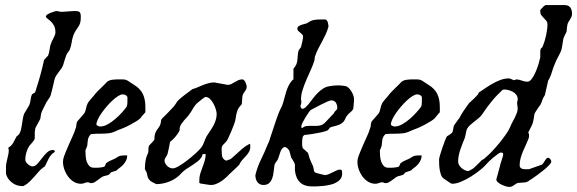

<svg xmlns="http://www.w3.org/2000/svg" viewBox="-20 -735 2308 768"><path d="M3.9 -65.9Q3.9 -74.7 5.6 -83.5Q7.3 -92.3 9.5 -100.8Q11.7 -109.4 13.4 -117.9Q15.1 -126.5 15.1 -134.3L13.2 -143.6Q13.2 -144.5 14.9 -145.8Q16.6 -147 17.6 -147Q28.3 -154.8 33.9 -165.8Q39.6 -176.8 46.4 -189.5L47.4 -190.4Q48.8 -191.9 49.8 -191.9Q50.3 -192.4 53.7 -195.6Q57.1 -198.7 57.1 -199.2Q62 -207.5 64.2 -217.8Q66.4 -228 68.1 -239Q69.8 -250 71.5 -260.7Q73.2 -271.5 76.7 -280.3Q82 -290 87.4 -298.1Q92.8 -306.2 97.2 -314.9Q101.1 -324.7 102.5 -336.9Q104 -349.1 107.9 -357.4Q107.9 -358.4 113 -360.8Q118.2 -363.3 119.1 -364.3Q119.6 -364.7 121.8 -369.6Q124 -374.5 124 -377Q143.1 -434.1 156.2 -495.1L172.4 -512.7Q174.3 -517.1 175.8 -523.2Q177.2 -529.3 178.2 -535.6Q179.2 -542 180.2 -548.1Q181.2 -554.2 183.1 -558.6Q184.6 -564 187.5 -569.8Q190.4 -575.7 193.6 -581.8Q196.8 -587.9 199.2 -593.8Q201.7 -599.6 201.7 -605.5Q201.7 -622.1 195.8 -632.8Q189.9 -643.6 182.6 -650.1Q175.3 -656.7 169.4 -660.9Q163.6 -665 163.6 -668.9Q163.6 -673.3 169.7 -677.2Q175.8 -681.2 183.3 -684.1Q190.9 -687 197.8 -689Q204.6 -690.9 206.1 -690.9L226.1 -687.5L275.9 -690.9Q283.7 -690.9 288.8 -690.4Q293.9 -689.9 297.1 -687.7Q300.3 -685.5 301.8 -680.7Q303.2 -675.8 303.2 -666.5Q303.2 -652.3 300.8 -644Q298.3 -635.7 294.2 -629.2Q290 -622.6 284.9 -615.5Q279.8 -608.4 274.4 -596.2Q269 -582 266.8 -566.2Q264.6 -550.3 258.3 -534.7Q255.9 -530.3 250.7 -523.9Q245.6 -517.6 245.6 -515.1Q245.1 -514.2 243.2 -508.5Q241.2 -502.9 239 -496.1Q236.8 -489.3 235.1 -483.2Q233.4 -477.1 232.9 -475.6Q230.5 -467.8 225.3 -460.7Q220.2 -453.6 214.8 -446.8Q209.5 -439.9 204.8 -432.6Q200.2 -425.3 198.2 -417.5Q194.3 -401.9 190.9 -386Q187.5 -370.1 183.1 -355Q181.2 -349.6 178.2 -344.7Q175.3 -339.8 171.4 -334.5Q168 -330.1 165.3 -325.4Q162.6 -320.8 160.2 -314.9Q157.7 -309.6 152.1 -298.8Q146.5 -288.1 144.5 -280.3L141.1 -259.3L121.6 -223.1Q121.6 -222.2 121.1 -220Q120.6 -217.8 120.4 -215.3Q120.1 -212.9 119.6 -210.7Q119.1 -208.5 119.1 -208V-182.6Q118.7 -178.2 115.7 -173.8Q112.8 -169.4 109.1 -165Q105.5 -160.6 102.1 -157Q98.6 -153.3 97.2 -151.4Q89.4 -139.2 85.2 -124.5Q81.1 -109.9 81.1 -96.2Q81.1 -91.3 84.2 -86.7Q87.4 -82 91.8 -78.1Q96.2 -74.2 101.1 -71.8Q106 -69.3 108.9 -69.3Q120.1 -69.3 129.4 -79.6Q138.7 -89.8 147.9 -102.3Q157.2 -114.7 168 -125Q178.7 -135.3 193.4 -135.3L199.2 -131.8V-127.4Q189.9 -121.6 184.6 -115.2Q179.2 -108.9 175.3 -101.8Q171.4 -94.7 168 -86.9Q164.6 -79.1 160.2 -70.8Q160.2 -69.8 158.4 -68.6Q156.7 -67.4 156.2 -67.4Q144 -59.1 135.3 -49.1Q126.5 -39.1 117.7 -28.8Q108.9 -18.6 98.9 -8.8Q88.9 1 74.2 9.3H68.4Q45.9 9.3 27.8 -4.6Q9.8 -18.6 3.9 -39.6Z M232.9 -98.1Q233.4 -101.6 236.1 -109.4Q238.8 -117.2 242.4 -126Q246.1 -134.8 249.5 -142.8Q252.9 -150.9 254.9 -155.3Q261.7 -171.9 270 -189.2Q278.3 -206.5 282.7 -222.2Q284.2 -225.1 284.7 -229Q285.2 -232.9 285.6 -236.8Q286.1 -240.7 287.1 -244.6Q288.1 -248.5 290.5 -251L315.9 -280.3Q318.8 -283.7 320.6 -288.6Q322.3 -293.5 323.5 -298.6Q324.7 -303.7 325.9 -308.8Q327.1 -314 329.1 -317.4Q329.1 -318.8 331.3 -322.8Q333.5 -326.7 334.5 -327.6Q336.9 -330.6 341.1 -335.7Q345.2 -340.8 349.6 -345.7Q354 -350.6 357.2 -354.5Q360.4 -358.4 360.4 -358.9Q362.3 -361.8 369.1 -368.7Q376 -375.5 383.8 -383.1Q391.6 -390.6 398.7 -397.7Q405.8 -404.8 408.7 -408.2Q417.5 -414.6 429.4 -416Q441.4 -417.5 452.6 -417.5H467.8Q475.6 -417.5 480.7 -416.3Q485.8 -415 490.2 -412.6Q494.6 -410.2 500 -406.2Q505.4 -402.3 514.2 -397Q540.5 -381.3 551 -359.9Q561.5 -338.4 561.5 -307.6V-286.1Q560.5 -285.2 557.9 -282Q555.2 -278.8 552 -275.1Q548.8 -271.5 546.1 -268.3Q543.5 -265.1 543 -263.7Q537.1 -257.3 525.4 -250Q513.7 -242.7 500.2 -235.6Q486.8 -228.5 473.6 -222.9Q460.4 -217.3 451.7 -214.4Q430.2 -203.6 414.6 -201.9Q398.9 -200.2 382.3 -200.2Q373.5 -200.2 364.7 -200Q356 -199.7 344.2 -198.7Q338.4 -193.4 335.7 -188Q333 -182.6 331.8 -177.2Q330.6 -171.9 330.3 -165.8Q330.1 -159.7 329.1 -152.8Q329.1 -152.3 328.1 -149.7Q327.1 -147 325.9 -143.8Q324.7 -140.6 323.5 -137.7Q322.3 -134.8 321.8 -134.3V-129.4Q321.8 -120.6 322.8 -109.4Q323.7 -98.1 327.1 -88.1Q330.6 -78.1 337.4 -71Q344.2 -64 356.4 -64Q359.4 -64 365 -64Q370.6 -64 377 -64.5Q383.3 -64.9 389.4 -66.2Q395.5 -67.4 398.4 -69.3Q398.9 -69.8 399.9 -72Q400.9 -74.2 401.9 -76.7Q402.8 -79.1 404.1 -81.3Q405.3 -83.5 406.2 -83.5Q415 -90.3 428.5 -95.5Q441.9 -100.6 451.7 -107.9Q457.5 -111.3 463.1 -112.3Q468.8 -113.3 474.6 -113.3H488.8Q488.8 -103.5 485.4 -95.5Q481.9 -87.4 476.6 -80.6Q471.2 -73.7 464.4 -68.1Q457.5 -62.5 450.7 -57.6L446.8 -53.2L423.8 -45.4Q423.3 -45.4 422.1 -43.7Q420.9 -42 419.4 -40.3Q418 -38.6 416.5 -37.1Q415 -35.6 413.6 -35.6Q413.1 -35.2 410.6 -34.4Q408.2 -33.7 405.8 -33Q403.3 -32.2 401.1 -31.7Q398.9 -31.2 398.4 -31.2Q391.1 -29.8 384.5 -24.9Q377.9 -20 371.6 -15.1Q365.2 -10.3 358.6 -6.3Q352.1 -2.4 344.2 -2.4Q341.3 -2.4 337.6 -4.2Q334 -5.9 331.5 -5.9Q324.2 -5.9 318.1 -2.9Q312 0 303.7 0Q288.1 0 274.9 -8.1Q261.7 -16.1 252.2 -29.1Q242.7 -42 237.3 -57.6Q231.9 -73.2 231.9 -87.9ZM365.7 -237.3Q365.7 -235.4 367.7 -233.9Q369.6 -232.4 372.1 -231.2Q374.5 -230 377 -229.5Q379.4 -229 380.9 -229Q395 -229 410.9 -237.8Q426.8 -246.6 441.4 -259.3Q456.1 -272 468.3 -285.6Q480.5 -299.3 487.3 -309.1Q489.3 -316.9 489.5 -322.8Q489.7 -328.6 489.7 -335.4V-347.2Q486.3 -353 481.7 -355.2Q477.1 -357.4 470.2 -357.4Q462.9 -357.4 452.4 -350.8Q441.9 -344.2 430.2 -333.5Q418.5 -322.8 407 -309.3Q395.5 -295.9 386.2 -282.7Q377 -269.5 371.3 -257.3Q365.7 -245.1 365.7 -237.3Z M777.3 -3.4V-15.1Q777.3 -28.3 781.2 -41Q785.2 -53.7 790 -66.2Q794.9 -78.6 798.8 -91.8Q802.7 -105 802.7 -119.1Q795.4 -119.1 793 -118.7Q790.5 -118.2 789.8 -116.5Q789.1 -114.7 788.6 -111.8Q788.1 -108.9 784.2 -104Q780.3 -97.2 771 -89.8Q761.7 -82.5 751 -75.4Q740.2 -68.4 730 -62Q719.7 -55.7 714.8 -50.8L707 -43.9Q698.2 -33.2 686.5 -24.7Q674.8 -16.1 661.1 -10.3Q647.5 -4.4 633.1 -1.5Q618.7 1.5 605 1.5Q586.4 -6.8 580.1 -12.9Q573.7 -19 571.5 -25.1Q569.3 -31.2 568.1 -39.1Q566.9 -46.9 559.6 -58.1Q559.6 -60.1 559.8 -64.7Q560.1 -69.3 560.3 -74.2Q560.5 -79.1 561 -83.5Q561.5 -87.9 562 -89.4Q562 -90.3 562.7 -94.7Q563.5 -99.1 564.9 -104.2Q566.4 -109.4 568.4 -114.5Q570.3 -119.6 572.3 -122.6Q574.2 -129.4 573.7 -138.2Q573.2 -147 577.1 -153.8Q578.1 -154.3 581.1 -157.5Q584 -160.6 587.4 -164.3Q590.8 -168 593.5 -171.1Q596.2 -174.3 596.7 -174.8Q597.7 -175.8 597.7 -179.4Q597.7 -183.1 598.1 -188.5Q599.1 -192.9 599.6 -196.8Q600.1 -200.7 601.1 -201.7L603.5 -208Q606.4 -214.4 613.3 -222.9Q620.1 -231.4 622.1 -239.7Q624 -246.6 624 -251.5Q624 -256.3 628.9 -261.7Q631.8 -264.2 638.7 -271Q645.5 -277.8 652.8 -285.4Q660.2 -293 666.5 -299.8Q672.9 -306.6 675.3 -309.1Q675.8 -309.6 678 -312.7Q680.2 -315.9 682.4 -319.1Q684.6 -322.3 686.5 -325.2Q688.5 -328.1 688.5 -328.6Q693.8 -335 702.1 -342Q710.4 -349.1 719.2 -355.7Q728 -362.3 736.1 -368.2Q744.1 -374 749.5 -378.4Q760.3 -381.3 771 -386Q781.7 -390.6 792.5 -395Q803.2 -399.4 814.5 -402.3Q825.7 -405.3 837.4 -405.3L890.6 -395.5Q898.4 -395.5 905.3 -398.9Q912.1 -402.3 918.9 -406.5Q925.8 -410.6 933.1 -414.1Q940.4 -417.5 949.7 -417.5Q953.1 -417.5 956.3 -414.1Q959.5 -410.6 961.7 -406Q963.9 -401.4 965.3 -396.7Q966.8 -392.1 966.8 -390.1Q966.8 -382.8 965.1 -378.9Q963.4 -375 960.7 -371.3Q958 -367.7 955.1 -363.3Q952.1 -358.9 949.7 -350.6L947.3 -319.3Q947.3 -318.4 945.8 -316.7Q944.3 -314.9 942.4 -312.7Q940.4 -310.5 939 -308.8Q937.5 -307.1 937 -306.6Q932.1 -299.8 929.7 -293.2Q927.2 -286.6 925.8 -279.8Q924.3 -272.9 923.3 -266.1Q922.4 -259.3 920.9 -252Q919.9 -247.6 915.3 -235.1Q910.6 -222.7 904.8 -209Q898.9 -195.3 893.6 -183.8Q888.2 -172.4 886.2 -170.4Q882.3 -165.5 878.9 -162.4Q875.5 -159.2 872.8 -156.2Q870.1 -153.3 868.4 -149.9Q866.7 -146.5 866.7 -141.1Q866.7 -138.7 866.7 -132.8Q866.7 -127 867.2 -120.6Q867.7 -114.3 868.7 -109.4Q869.6 -104.5 871.1 -104Q873 -99.6 877.9 -95.9Q882.8 -92.3 888.2 -92.3L890.6 -95.2Q898.4 -95.2 906.7 -102.1Q915 -108.9 925.3 -118.7Q935.5 -128.4 948.5 -139.6Q961.4 -150.9 978.5 -159.7Q979.5 -159.7 980.2 -158.4Q981 -157.2 981 -156.2V-147Q981 -135.7 975.8 -127.2Q970.7 -118.7 963.4 -110.8Q956.1 -103 948.7 -94.7Q941.4 -86.4 937 -76.2Q934.6 -73.2 927.2 -66.2Q919.9 -59.1 911.6 -51.5Q903.3 -43.9 896 -36.9Q888.7 -29.8 886.2 -26.9Q880.9 -22 873.8 -16.4Q866.7 -10.7 858.6 -6.1Q850.6 -1.5 842 1.7Q833.5 4.9 825.7 4.9Q815.9 4.9 803.7 2.4Q791.5 0 781.7 -1ZM638.2 -92.3Q638.2 -86.4 641.4 -80.8Q644.5 -75.2 649.2 -70.8Q653.8 -66.4 659.7 -64Q665.5 -61.5 670.9 -61.5Q680.2 -61.5 695.8 -70.8Q711.4 -80.1 728 -92.8Q744.6 -105.5 759.5 -118.9Q774.4 -132.3 781.7 -141.1Q790 -149.9 795.2 -163.8Q800.3 -177.7 806.2 -189.5Q812.5 -200.2 819.8 -210.4Q827.1 -220.7 833 -231.4Q838.9 -242.2 842.8 -254.2Q846.7 -266.1 846.7 -279.8Q846.7 -285.6 843.5 -296.9Q840.3 -308.1 834.5 -319.3Q828.6 -330.6 820.3 -338.9Q812 -347.2 801.3 -347.2Q798.8 -346.2 794.2 -343Q789.6 -339.8 784.7 -335.7Q779.8 -331.5 775.4 -327.9Q771 -324.2 769 -322.8Q763.7 -317.9 759.8 -312.7Q755.9 -307.6 752.7 -302.2Q749.5 -296.9 746.3 -291.3Q743.2 -285.6 738.8 -280.3Q734.9 -273.9 728.8 -267.3Q722.7 -260.7 716.6 -253.7Q710.4 -246.6 705.3 -239Q700.2 -231.4 698.7 -223.1V-214.4Q695.8 -207.5 691.4 -200.9Q687 -194.3 681.6 -188Q676.3 -181.6 670.7 -176.3Q665 -170.9 660.2 -167.5Q659.7 -164.6 658.4 -158Q657.2 -151.4 655.8 -144Q654.3 -136.7 652.8 -130.6Q651.4 -124.5 650.9 -122.6Q649.9 -117.2 647.9 -113.8Q646 -110.4 643.8 -107.2Q641.6 -104 639.9 -100.6Q638.2 -97.2 638.2 -92.3Z M1119.1 -147Q1112.3 -145.5 1108.2 -139.9Q1104 -134.3 1101.3 -127Q1098.6 -119.6 1096.7 -112.5Q1094.7 -105.5 1092.8 -101.6Q1091.3 -96.7 1089.1 -93.5Q1086.9 -90.3 1084.5 -87.2Q1082 -84 1080.1 -80.8Q1078.1 -77.6 1077.6 -72.8Q1075.7 -61 1074.5 -47.6Q1073.2 -34.2 1069.1 -22.5Q1064.9 -10.7 1056.9 -2.9Q1048.8 4.9 1033.7 4.9Q1019.5 4.9 1010.5 -5.6Q1001.5 -16.1 1001.5 -34.7Q1009.3 -66.9 1023.9 -96.7Q1038.6 -126.5 1051.3 -158.7Q1052.7 -160.2 1054.2 -164.1Q1055.7 -168 1057.1 -171.9Q1058.6 -175.8 1059.6 -179Q1060.5 -182.1 1060.5 -182.6Q1068.8 -206.5 1076.4 -230.5Q1084 -254.4 1092.8 -277.8Q1097.2 -290 1103 -301Q1108.9 -312 1112.3 -323.7Q1115.7 -335 1118.7 -346.7Q1121.6 -358.4 1125.2 -369.6Q1128.9 -380.9 1134 -391.6Q1139.2 -402.3 1147.5 -412.1L1153.8 -418V-460.4Q1162.1 -469.2 1165.3 -477.5Q1168.5 -485.8 1169.4 -494.1Q1170.4 -502.4 1170.9 -511.7Q1171.4 -521 1173.8 -531.2Q1173.8 -531.7 1175 -533.9Q1176.3 -536.1 1178.2 -538.6Q1180.2 -541 1181.6 -543.5Q1183.1 -545.9 1184.1 -546.4Q1184.6 -549.8 1186 -555.4Q1187.5 -561 1189 -567.4Q1190.4 -573.7 1191.4 -579.3Q1192.4 -585 1192.4 -587.9Q1192.4 -593.8 1188.7 -597.4Q1185.1 -601.1 1180.9 -604.5Q1176.8 -607.9 1173.1 -611.3Q1169.4 -614.7 1169.4 -620.1Q1169.4 -626.5 1174.6 -630.1Q1179.7 -633.8 1186.8 -636Q1193.8 -638.2 1200.9 -639.9Q1208 -641.6 1211.9 -644.5Q1224.6 -653.3 1236.6 -655.3Q1248.5 -657.2 1264.2 -657.2H1282.2Q1289.1 -653.8 1291.5 -644.5Q1293.9 -635.3 1293.9 -628.4Q1289.6 -612.3 1282.7 -597.7Q1275.9 -583 1268.1 -568.6Q1260.3 -554.2 1252.9 -540Q1245.6 -525.9 1240.7 -511.2Q1239.7 -510.3 1239.3 -506.8Q1238.8 -503.4 1238.5 -499.8Q1238.3 -496.1 1237.5 -492.9Q1236.8 -489.7 1236.3 -489.3Q1231 -472.2 1222.2 -453.4Q1213.4 -434.6 1205.1 -414.8Q1196.8 -395 1190.4 -375.5Q1184.1 -356 1184.1 -337.9L1185.5 -327.1Q1185.5 -325.7 1184.8 -321.5Q1184.1 -317.4 1184.1 -316.9Q1182.6 -316.9 1182.4 -314.9Q1182.1 -313 1182.1 -311.5Q1182.1 -307.6 1184.1 -303.7Q1186 -299.8 1189.9 -299.8Q1195.8 -299.8 1202.4 -305.9Q1209 -312 1216.6 -321.5Q1224.1 -331.1 1232.7 -342.3Q1241.2 -353.5 1251.2 -363.5Q1261.2 -373.5 1272.7 -380.9Q1284.2 -388.2 1297.4 -390.1Q1306.2 -391.6 1314.5 -392.6Q1322.8 -393.6 1332.5 -393.6Q1339.4 -393.6 1346.4 -392.8Q1353.5 -392.1 1360.4 -391.1Q1368.2 -389.6 1374.5 -383.5Q1380.9 -377.4 1385.7 -369.4Q1390.6 -361.3 1393.3 -353Q1396 -344.7 1396 -339.4V-333.5Q1396 -331.1 1395.5 -325.9Q1395 -320.8 1394.5 -314.9Q1394 -309.1 1393.6 -304.4Q1393.1 -299.8 1392.6 -298.3Q1387.2 -290 1381.6 -285.9Q1376 -281.7 1370.6 -275.4Q1364.3 -268.6 1360.4 -258.8Q1356.4 -249 1348.6 -243.2Q1341.8 -238.3 1335.9 -235.8Q1330.1 -233.4 1324.2 -231.9Q1318.4 -230.5 1312.3 -229Q1306.2 -227.5 1299.8 -224.6L1291.5 -213.9Q1287.1 -211.9 1280.3 -209.7Q1273.4 -207.5 1265.4 -205.8Q1257.3 -204.1 1249.3 -202.6Q1241.2 -201.2 1234.9 -200.2Q1233.4 -200.2 1232.4 -199.7Q1231.4 -199.2 1230.5 -199.2Q1229 -199.2 1224.4 -198.5Q1219.7 -197.8 1214.6 -197Q1209.5 -196.3 1204.8 -195.8Q1200.2 -195.3 1198.2 -195.3Q1191.4 -191.9 1189.9 -183.1Q1188.5 -174.3 1188.5 -166.5Q1188.5 -164.6 1188.5 -160.9Q1188.5 -157.2 1188.7 -153.6Q1189 -149.9 1189.7 -146.7Q1190.4 -143.6 1191.4 -142.1L1211.9 -123.5Q1212.4 -122.6 1213.6 -118.2Q1214.8 -113.8 1216.3 -108.6Q1217.8 -103.5 1219.2 -99.4Q1220.7 -95.2 1221.2 -94.7Q1221.7 -93.8 1222.9 -90.8Q1224.1 -87.9 1225.6 -84.5Q1227.1 -81.1 1228.5 -78.1Q1230 -75.2 1230.5 -74.2Q1234.4 -64 1234.9 -58.3Q1235.4 -52.7 1236.8 -49.3Q1238.3 -45.9 1242.9 -43.9Q1247.6 -42 1260.3 -39.1L1279.3 -34.7Q1286.1 -34.7 1294.4 -38.1Q1302.7 -41.5 1310.8 -45.7Q1318.8 -49.8 1326.2 -53.2Q1333.5 -56.6 1339.4 -56.6Q1346.2 -56.6 1347.4 -52Q1348.6 -47.4 1348.6 -40.5Q1348.6 -27.8 1341.8 -19Q1335 -10.3 1324 -4.4Q1313 1.5 1299.3 4.4Q1285.6 7.3 1272.2 8.8Q1258.8 10.3 1247.1 10.5Q1235.4 10.7 1228 10.7Q1167 10.7 1159.7 -53.2V-77.6Q1159.2 -79.6 1157 -84.2Q1154.8 -88.9 1152.1 -93.3Q1149.4 -97.7 1147 -101.3Q1144.5 -105 1144.5 -105.5L1138.2 -129.4Q1137.7 -131.3 1135.7 -134.5Q1133.8 -137.7 1130.9 -140.4Q1127.9 -143.1 1125 -145Q1122.1 -147 1119.1 -147ZM1185.5 -228Q1185.5 -227.1 1185.8 -225.1Q1186 -223.1 1188.5 -222.2Q1194.8 -228 1200.9 -229.7Q1207 -231.4 1213.4 -231.4H1245.6Q1254.4 -231.4 1263.7 -234.1Q1272.9 -236.8 1282.2 -246.6L1314.9 -281.2Q1317.4 -288.1 1323.2 -292.7Q1329.1 -297.4 1329.1 -303.2Q1329.1 -315.9 1323.2 -324.7Q1317.4 -333.5 1304.7 -333.5Q1300.3 -333.5 1288.8 -328.4Q1277.3 -323.2 1264.2 -316.7Q1251 -310.1 1239.5 -303.7Q1228 -297.4 1223.6 -295.4Q1220.7 -293.5 1214.6 -284.9Q1208.5 -276.4 1201.9 -265.6Q1195.3 -254.9 1190.4 -244.9Q1185.5 -234.9 1185.5 -230.5Z M1410.6 -98.1Q1411.1 -101.6 1413.8 -109.4Q1416.5 -117.2 1420.2 -126Q1423.8 -134.8 1427.2 -142.8Q1430.7 -150.9 1432.6 -155.3Q1439.5 -171.9 1447.8 -189.2Q1456.1 -206.5 1460.4 -222.2Q1461.9 -225.1 1462.4 -229Q1462.9 -232.9 1463.4 -236.8Q1463.9 -240.7 1464.8 -244.6Q1465.8 -248.5 1468.3 -251L1493.7 -280.3Q1496.6 -283.7 1498.3 -288.6Q1500 -293.5 1501.2 -298.6Q1502.4 -303.7 1503.7 -308.8Q1504.9 -314 1506.8 -317.4Q1506.8 -318.8 1509 -322.8Q1511.2 -326.7 1512.2 -327.6Q1514.6 -330.6 1518.8 -335.7Q1522.9 -340.8 1527.3 -345.7Q1531.7 -350.6 1534.9 -354.5Q1538.1 -358.4 1538.1 -358.9Q1540 -361.8 1546.9 -368.7Q1553.7 -375.5 1561.5 -383.1Q1569.3 -390.6 1576.4 -397.7Q1583.5 -404.8 1586.4 -408.2Q1595.2 -414.6 1607.2 -416Q1619.1 -417.5 1630.4 -417.5H1645.5Q1653.3 -417.5 1658.4 -416.3Q1663.6 -415 1668 -412.6Q1672.4 -410.2 1677.7 -406.2Q1683.1 -402.3 1691.9 -397Q1718.3 -381.3 1728.8 -359.9Q1739.3 -338.4 1739.3 -307.6V-286.1Q1738.3 -285.2 1735.6 -282Q1732.9 -278.8 1729.7 -275.1Q1726.6 -271.5 1723.9 -268.3Q1721.2 -265.1 1720.7 -263.7Q1714.8 -257.3 1703.1 -250Q1691.4 -242.7 1678 -235.6Q1664.6 -228.5 1651.4 -222.9Q1638.2 -217.3 1629.4 -214.4Q1607.9 -203.6 1592.3 -201.9Q1576.7 -200.2 1560.1 -200.2Q1551.3 -200.2 1542.5 -200Q1533.7 -199.7 1522 -198.7Q1516.1 -193.4 1513.4 -188Q1510.7 -182.6 1509.5 -177.2Q1508.3 -171.9 1508.1 -165.8Q1507.8 -159.7 1506.8 -152.8Q1506.8 -152.3 1505.9 -149.7Q1504.9 -147 1503.7 -143.8Q1502.4 -140.6 1501.2 -137.7Q1500 -134.8 1499.5 -134.3V-129.4Q1499.5 -120.6 1500.5 -109.4Q1501.5 -98.1 1504.9 -88.1Q1508.3 -78.1 1515.1 -71Q1522 -64 1534.2 -64Q1537.1 -64 1542.7 -64Q1548.3 -64 1554.7 -64.5Q1561 -64.9 1567.1 -66.2Q1573.2 -67.4 1576.2 -69.3Q1576.7 -69.8 1577.6 -72Q1578.6 -74.2 1579.6 -76.7Q1580.6 -79.1 1581.8 -81.3Q1583 -83.5 1584 -83.5Q1592.8 -90.3 1606.2 -95.5Q1619.6 -100.6 1629.4 -107.9Q1635.3 -111.3 1640.9 -112.3Q1646.5 -113.3 1652.3 -113.3H1666.5Q1666.5 -103.5 1663.1 -95.5Q1659.7 -87.4 1654.3 -80.6Q1648.9 -73.7 1642.1 -68.1Q1635.3 -62.5 1628.4 -57.6L1624.5 -53.2L1601.6 -45.4Q1601.1 -45.4 1599.9 -43.7Q1598.6 -42 1597.2 -40.3Q1595.7 -38.6 1594.2 -37.1Q1592.8 -35.6 1591.3 -35.6Q1590.8 -35.2 1588.4 -34.4Q1585.9 -33.7 1583.5 -33Q1581.1 -32.2 1578.9 -31.7Q1576.7 -31.2 1576.2 -31.2Q1568.8 -29.8 1562.3 -24.9Q1555.7 -20 1549.3 -15.1Q1543 -10.3 1536.4 -6.3Q1529.8 -2.4 1522 -2.4Q1519 -2.4 1515.4 -4.2Q1511.7 -5.9 1509.3 -5.9Q1502 -5.9 1495.8 -2.9Q1489.7 0 1481.4 0Q1465.8 0 1452.6 -8.1Q1439.5 -16.1 1429.9 -29.1Q1420.4 -42 1415 -57.6Q1409.7 -73.2 1409.7 -87.9ZM1543.5 -237.3Q1543.5 -235.4 1545.4 -233.9Q1547.4 -232.4 1549.8 -231.2Q1552.2 -230 1554.7 -229.5Q1557.1 -229 1558.6 -229Q1572.8 -229 1588.6 -237.8Q1604.5 -246.6 1619.1 -259.3Q1633.8 -272 1646 -285.6Q1658.2 -299.3 1665 -309.1Q1667 -316.9 1667.2 -322.8Q1667.5 -328.6 1667.5 -335.4V-347.2Q1664.1 -353 1659.4 -355.2Q1654.8 -357.4 1647.9 -357.4Q1640.6 -357.4 1630.1 -350.8Q1619.6 -344.2 1607.9 -333.5Q1596.2 -322.8 1584.7 -309.3Q1573.2 -295.9 1564 -282.7Q1554.7 -269.5 1549.1 -257.3Q1543.5 -245.1 1543.5 -237.3Z M1979 -67.4Q1979.5 -71.8 1981.7 -78.9Q1983.9 -85.9 1986.3 -93.3Q1988.8 -100.6 1990.7 -107.4Q1992.7 -114.3 1992.7 -118.2Q1992.7 -122.1 1990 -123.5Q1987.3 -125 1983.4 -125Q1980 -125 1971.7 -119.1Q1963.4 -113.3 1954.3 -105.7Q1945.3 -98.1 1937.5 -90.8Q1929.7 -83.5 1927.2 -80.1Q1918.5 -69.3 1901.6 -55.7Q1884.8 -42 1865 -29.5Q1845.2 -17.1 1825 -8.5Q1804.7 0 1789.6 0Q1786.6 0 1785.4 -0.7Q1784.2 -1.5 1780.3 -3.4Q1778.8 -4.4 1774.9 -7.1Q1771 -9.8 1766.6 -12.7Q1762.2 -15.6 1758.3 -18.3Q1754.4 -21 1753.4 -22Q1747.1 -26.9 1743.7 -36.9Q1740.2 -46.9 1738.5 -58.3Q1736.8 -69.8 1736.6 -80.6Q1736.3 -91.3 1736.3 -97.2Q1736.3 -101.6 1740.5 -115.7Q1744.6 -129.9 1750 -145.5Q1755.4 -161.1 1760.5 -174.1Q1765.6 -187 1767.6 -189.5Q1772.5 -191.9 1780 -197.3Q1787.6 -202.6 1789.6 -206.1Q1790 -207.5 1791 -210.4Q1792 -213.4 1792.5 -216.6Q1793 -219.7 1793.5 -222.2Q1793.9 -224.6 1793.9 -225.6L1794.9 -229.5Q1795.9 -233.4 1796.4 -233.9Q1796.9 -234.4 1799.8 -238.5Q1802.7 -242.7 1806.2 -247.6Q1809.6 -252.4 1812.5 -256.6Q1815.4 -260.7 1816.9 -261.7Q1825.2 -278.3 1835.2 -292.7Q1845.2 -307.1 1856.4 -322.8Q1857.9 -324.2 1863 -328.6Q1868.2 -333 1873.5 -338.4Q1878.9 -343.8 1883.8 -348.6Q1888.7 -353.5 1889.6 -355Q1890.6 -355.5 1892.6 -358.6Q1894.5 -361.8 1894.5 -364.3Q1907.7 -373 1922.4 -383.1Q1937 -393.1 1952.4 -401.6Q1967.8 -410.2 1983.6 -415.8Q1999.5 -421.4 2016.1 -421.4Q2018.1 -421.4 2021.2 -420.2Q2024.4 -418.9 2027.3 -417.7Q2030.3 -416.5 2032.7 -415.3Q2035.2 -414.1 2035.6 -414.1L2045.9 -417.5Q2057.6 -416.5 2068.1 -412.4Q2078.6 -408.2 2089.8 -408.2Q2099.1 -408.2 2107.9 -420.7Q2116.7 -433.1 2123.5 -449.5Q2130.4 -465.8 2135 -482.2Q2139.6 -498.5 2141.1 -505.9V-529.8Q2141.6 -536.1 2142.3 -538.1Q2143.1 -540 2144 -541.3Q2145 -542.5 2147 -543.9Q2148.9 -545.4 2151.4 -550.8Q2155.3 -560.1 2158.7 -571.5Q2162.1 -583 2164.6 -594.7Q2167 -606.4 2168.5 -617.7Q2169.9 -628.9 2169.9 -637.7Q2169.9 -646 2165.5 -651.6Q2161.1 -657.2 2155.5 -662.6Q2149.9 -668 2145.5 -673.8Q2141.1 -679.7 2141.1 -688.5V-695.3L2155.3 -710.4Q2155.8 -710.9 2157 -711.4Q2158.2 -711.9 2159.2 -712.9L2162.1 -714.8H2236.8Q2253.9 -714.8 2261 -705.3Q2268.1 -695.8 2268.1 -680.2Q2268.1 -672.9 2265.6 -667.2Q2263.2 -661.6 2259.8 -656.5Q2256.3 -651.4 2253.4 -646.2Q2250.5 -641.1 2249.5 -635.3Q2249 -633.8 2248.5 -629.9Q2248 -626 2247.6 -621.6Q2247.1 -617.2 2246.8 -613.5Q2246.6 -609.9 2246.6 -608.9L2243.2 -601.6Q2241.7 -599.6 2240 -595.9Q2238.3 -592.3 2236.8 -588.9Q2235.4 -585.4 2234.4 -582.8Q2233.4 -580.1 2233.4 -579.6Q2232.9 -578.6 2232.2 -572.8Q2231.4 -566.9 2230.2 -559.8Q2229 -552.7 2228 -546.9Q2227.1 -541 2226.6 -539.6Q2225.1 -532.7 2221.7 -525.6Q2218.3 -518.6 2214.4 -511.2Q2210.4 -503.9 2206.8 -496.8Q2203.1 -489.7 2201.2 -483.9Q2193.4 -466.8 2187.7 -447.3Q2182.1 -427.7 2172.4 -411.6L2159.7 -355Q2154.8 -347.7 2152.6 -342.8Q2150.4 -337.9 2148.9 -333.7Q2147.5 -329.6 2146 -325.2Q2144.5 -320.8 2141.1 -314.9Q2139.6 -313.5 2136.2 -308.8Q2132.8 -304.2 2129.2 -298.3Q2125.5 -292.5 2122.1 -287.4Q2118.7 -282.2 2118.2 -280.3Q2118.2 -279.8 2117.4 -276.6Q2116.7 -273.4 2116.2 -269.8Q2115.7 -266.1 2115.2 -262.9Q2114.7 -259.8 2114.7 -259.3Q2112.3 -242.7 2106 -230.7Q2099.6 -218.8 2092.8 -204.6Q2095.2 -202.1 2095.7 -198.7Q2096.2 -195.3 2096.2 -190.9Q2096.2 -190.4 2095.9 -189.5Q2095.7 -188.5 2095.7 -187.5V-185.1Q2091.3 -172.4 2085 -158.9Q2078.6 -145.5 2072.8 -131.6Q2066.9 -117.7 2062.7 -103.3Q2058.6 -88.9 2058.6 -74.2Q2058.6 -68.4 2061.3 -64.9Q2064 -61.5 2068.1 -60.1Q2072.3 -58.6 2077.4 -58.3Q2082.5 -58.1 2087.9 -58.1H2095.7L2147 -76.2Q2150.4 -78.1 2153.3 -82.5Q2156.2 -86.9 2159.2 -91.8Q2162.1 -96.7 2165.3 -100.3Q2168.5 -104 2172.4 -104Q2176.8 -104 2180.9 -98.9Q2185.1 -93.8 2185.1 -89.4Q2185.1 -83.5 2176.5 -74.5Q2168 -65.4 2155.8 -55.4Q2143.6 -45.4 2130.1 -35.6Q2116.7 -25.9 2107.4 -19.5L2098.1 -13.7Q2089.4 -5.9 2076.9 -5.1Q2064.5 -4.4 2053.2 -3.4Q2047.9 -2.4 2044.2 0Q2040.5 2.4 2036.6 5.4Q2032.7 8.3 2028.1 10.5Q2023.4 12.7 2017.1 12.7Q2011.2 12.7 2002.4 10Q1993.7 7.3 1985.4 3.2Q1977.1 -1 1971.2 -6.3Q1965.3 -11.7 1965.3 -17.6ZM1812.5 -87.9Q1812.5 -81.1 1816.7 -74.2Q1820.8 -67.4 1826.9 -62.3Q1833 -57.1 1840.1 -54Q1847.2 -50.8 1853 -50.8H1854Q1856 -51.8 1859.4 -53.5Q1862.8 -55.2 1865.7 -56.9Q1868.7 -58.6 1870.8 -60.1Q1873 -61.5 1873.5 -61.5Q1874.5 -62.5 1879.2 -66.9Q1883.8 -71.3 1889.4 -76.7Q1895 -82 1899.7 -86.7Q1904.3 -91.3 1905.3 -92.8Q1905.8 -93.3 1908 -94.7Q1910.2 -96.2 1913.1 -97.9Q1916 -99.6 1918.2 -101.1Q1920.4 -102.5 1920.9 -104Q1931.6 -112.3 1947.3 -128.7Q1962.9 -145 1978 -163.6Q1993.2 -182.1 2005.4 -200.2Q2017.6 -218.3 2022 -230Q2024.9 -237.8 2029.8 -246.6Q2034.7 -255.4 2039.3 -264.6Q2043.9 -273.9 2047.4 -283.4Q2050.8 -293 2050.8 -301.8L2048.3 -322.8Q2048.3 -326.7 2049.6 -329.8Q2050.8 -333 2050.8 -338.9Q2050.8 -348.1 2045.4 -355.5Q2040 -362.8 2032 -367.4Q2023.9 -372.1 2014.6 -374.5Q2005.4 -377 1997.6 -377Q1996.6 -377 1994.4 -376.5Q1992.2 -376 1990.7 -376Q1965.3 -352.5 1946.3 -329.1Q1927.2 -305.7 1908.7 -277.8Q1902.8 -269 1894.3 -262.2Q1885.7 -255.4 1877 -248.5Q1868.2 -241.7 1860.1 -234.4Q1852.1 -227.1 1847.2 -217.8Q1846.7 -216.3 1845.5 -211.2Q1844.2 -206.1 1843 -200Q1841.8 -193.8 1840.6 -188.7Q1839.4 -183.6 1838.9 -182.6Q1834.5 -171.4 1829.8 -159.9Q1825.2 -148.4 1821.3 -136.7Q1817.4 -125 1814.9 -112.8Q1812.5 -100.6 1812.5 -87.9Z"/></svg>

Font: IM FELL English
Style: Italic
Weight: 400
Italic angle: -18°
Designer: Igino Marini
Foundry: Igino Marini
Version: 3.00